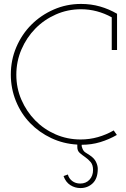

<svg xmlns="http://www.w3.org/2000/svg" viewBox="-20 -728 642 976"><path d="M477 130Q477 179 451.5 203.5Q426 228 389 228Q361 228 337.5 213Q314 198 303 167L325 159Q330 179 347 192Q364 205 388 205Q417 205 435 185.5Q453 166 453 136Q453 110 440.5 95.5Q428 81 413.5 71Q399 61 386 50Q373 39 373 20V7Q302 3 240.5 -26Q179 -55 133 -102.5Q87 -150 61 -214Q35 -278 35 -349Q35 -423 63 -488.5Q91 -554 139.5 -602.5Q188 -651 253 -679.5Q318 -708 392 -708Q443 -708 488.5 -695Q534 -682 575 -658V-474H548V-640Q512 -660 472.5 -670.5Q433 -681 392 -681Q324 -681 264 -654.5Q204 -628 159.5 -582.5Q115 -537 89 -476.5Q63 -416 63 -348Q63 -280 89 -220.5Q115 -161 159 -116Q203 -71 262.5 -45Q322 -19 390 -19Q435 -19 477.5 -31Q520 -43 558 -65L574 -42Q534 -19 489.5 -5.5Q445 8 395 8Q395 13 395.5 16.5Q396 20 397 21Q402 39 413.5 46.5Q425 54 436 61Q459 76 468 95Q477 114 477 130Z"/></svg>

Font: Josefin Slab Light
Style: Regular
Weight: 300
Designer: Santiago Orozco
Foundry: Typemade
Version: Version 2.000